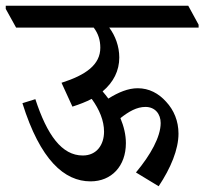

<svg xmlns="http://www.w3.org/2000/svg" viewBox="-62 -644 711 668"><path d="M253 -13C326 -13 376 -66 376 -146C376 -175 369 -204 357 -233C386 -256 414 -272 444 -272C478 -272 497 -247 497 -216C497 -168 462 -105 411 -44L490 4C532 -59 559 -124 559 -179C559 -223 543 -261 516 -290C490 -319 457 -337 417 -337C384 -337 350 -323 315 -301C309 -309 302 -318 295 -326C333 -358 353 -398 353 -444C353 -483 339 -520 318 -548H629V-558L593 -624H-42V-613L-6 -548H264C280 -527 287 -504 287 -478C287 -419 237 -383 152 -356L190 -273C215 -281 238 -290 257 -300C284 -263 300 -224 300 -186C300 -141 275 -103 226 -103C153 -103 102 -174 61 -299L16 -285C78 -87 162 -13 253 -13Z"/></svg>

Font: Noto Serif Devanagari Condensed Medium
Style: Regular
Weight: 500
Width: 3
Designer: Universal Thirst, Indian Type Foundry and the Monotype Design Team
Foundry: Monotype Imaging Inc.
Version: Version 2.004